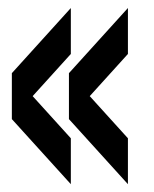

<svg xmlns="http://www.w3.org/2000/svg" viewBox="-20 -557 390 486"><path d="M159.3 -420.4 10 -255.5V-371.8L159.3 -536.7ZM159.3 -90.8 10 -255.5V-371.8L159.3 -207ZM303.8 -420.4 154.5 -255.5V-371.8L303.8 -536.7ZM303.8 -90.8 154.5 -255.5V-371.8L303.8 -207Z"/></svg>

Font: Big Shoulders Thin
Style: Regular
Weight: 100
Designer: Patric King
Foundry: XO Type Co
Version: Version 2.002